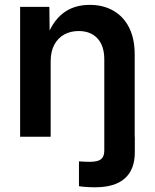

<svg xmlns="http://www.w3.org/2000/svg" viewBox="-20 -564 639 792"><path d="M305.7 204.1V101.6Q316.4 102.5 328.9 103Q341.3 103.5 350.6 103.5Q383.8 103.5 397 92.5Q410.2 81.5 410.2 57.6V0H536.1V64Q536.1 135.3 494.9 171.9Q453.6 208.5 372.6 208.5Q351.6 208.5 335 207.3Q318.4 206.1 305.7 204.1ZM189 -310.5V0H63V-535.6H183.6L185.1 -402.3H170.4Q193.4 -472.2 238.3 -508.1Q283.2 -543.9 350.1 -543.9Q405.8 -543.9 447.5 -520Q489.3 -496.1 512.5 -450.4Q535.6 -404.8 535.6 -338.9V0H410.2V-319.3Q410.2 -375 382.1 -405.5Q354 -436 304.2 -436Q271 -436 244.9 -421.6Q218.8 -407.2 203.9 -379.4Q189 -351.6 189 -310.5Z"/></svg>

Font: Inter 20pt SemiBold
Style: Regular
Weight: 600
Version: Version 4.001;git-66647c0bb